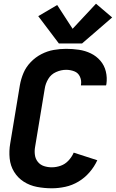

<svg xmlns="http://www.w3.org/2000/svg" viewBox="-20 -1006 624 1034"><path d="M259 8Q295 8 332 0Q369 -8 402.5 -28Q436 -48 462 -78Q488 -108 504 -143L377 -184Q367 -161 349 -141.5Q331 -122 307 -113.5Q283 -105 259 -105Q237 -105 217 -111.5Q197 -118 184 -134Q171 -150 168 -171.5Q165 -193 169 -215L221 -529Q225 -556 240 -581Q255 -606 282 -618Q309 -630 336 -630Q359 -630 380 -622Q401 -614 410.5 -593Q420 -572 416 -549V-546H551L553 -553Q558 -588 550 -621Q542 -654 520.5 -679Q499 -704 469 -718.5Q439 -733 405 -738Q371 -743 336 -743Q303 -743 269 -737Q235 -731 203 -714.5Q171 -698 145.5 -671.5Q120 -645 106.5 -613Q93 -581 87 -547L35 -233Q28 -193 32 -153Q36 -113 56 -80.5Q76 -48 108 -27.5Q140 -7 179 0.5Q218 8 259 8ZM422 -772 584 -912 497 -986 371 -851 288 -979 186 -919 297 -772Z"/></svg>

Font: Iosevka Sparkle Extrabold
Style: Italic
Weight: 800
Italic angle: -9°
Designer: Belleve Invis
Foundry: Belleve Invis
Version: Version 4.5.0; ttfautohint (v1.8.3)